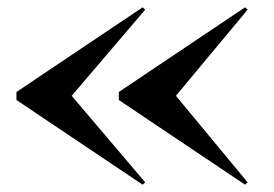

<svg xmlns="http://www.w3.org/2000/svg" viewBox="-20 -650 750 525"><path d="M461 -388 657 -151.5 650 -145 305 -376.5V-398.5L650 -630L657 -623.5ZM176 -388 377 -151.5 370 -145 25 -376.5V-398.5L370 -630L377 -623.5Z"/></svg>

Font: Bodoni* 16pt Medium
Style: Regular
Weight: 500
Version: Version 2.3